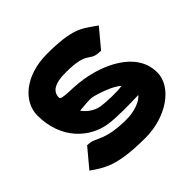

<svg xmlns="http://www.w3.org/2000/svg" viewBox="-155 -737 894 894"><g transform="rotate(-45 292.0 -289.5)"><path d="M445 -423 458 -422 534 -513 511 -529C467 -558 437 -590 269 -590C125 -590 35 -508 35 -419C35 -261 137 -174 239 -158C291 -150 379 -152 435 -154C417 -130 366 -112 318 -112C175 -112 158 -152 115 -156L101 -157L25 -66L48 -50C97 -18 150 11 318 11C455 11 572 -70 572 -166C572 -306 411 -369 308 -385C229 -398 165 -387 165 -407C165 -446 199 -468 269 -467C414 -467 382 -426 445 -423ZM272 -241C237 -247 205 -273 192 -294C217 -297 262 -300 274 -298C306 -292 387 -264 409 -239C376 -233 301 -236 272 -241Z"/></g></svg>

Font: Charger
Style: Hemi
Weight: 900
Designer: Jasper
Foundry: Cannot Into Space Fonts
Version: Version 0.99